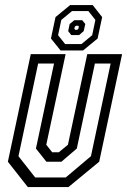

<svg xmlns="http://www.w3.org/2000/svg" viewBox="-20 -760 516 780"><path d="M93 0 12 -103 105 -540H246.5L168 -172L192 -141.5H219L256 -172L334.5 -540H476L383 -103L258 0ZM123 -39H247L349.5 -125.5L429.5 -502H365.5L292 -156.5L229.5 -103H168.5L126 -156.5L199.5 -502H135L55 -125.5ZM226 -555 187 -603.5 205.5 -690.5 265 -739.5H356.5L395 -690.5L376.5 -603.5L317.5 -555ZM244.5 -581H311L354.5 -617L367.5 -679L339 -715H272.5L229 -679L216 -617ZM269.5 -617.5 257 -633.5 263 -662.5 282 -678H314L326.5 -662.5L320 -633.5L301.5 -617.5ZM285.5 -639H294L298.5 -643.5L300.5 -651.5L297.5 -655.5H289L284 -651.5L282 -643.5Z"/></svg>

Font: Tourney Condensed Regular
Style: Italic
Weight: 400
Width: 3
Italic angle: -12°
Designer: Tyler Finck
Foundry: Etcetera Type Co
Version: Version 1.010; ttfautohint (v1.8.3)